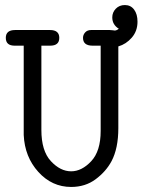

<svg xmlns="http://www.w3.org/2000/svg" viewBox="-20 -730 565 761"><path d="M40 -611H178Q215 -611 215 -580Q215 -549 179 -549H144V-215Q144 -132 181.5 -91.5Q219 -51 262 -51Q304 -51 341.5 -91Q379 -131 379 -211V-549H347Q309 -549 309 -580Q309 -592 317.5 -601.5Q326 -611 341 -611H415Q421 -611 427 -610Q433 -609 435 -609Q442 -609 451 -616Q425 -632 425 -661Q425 -681 439 -695.5Q453 -710 475 -710Q498 -710 511.5 -692Q525 -674 525 -644Q525 -607 502.5 -581Q480 -555 449 -546V-222Q449 -142 422 -91Q400 -50 359 -19.5Q318 11 262 11Q186 11 132 -48.5Q78 -108 74 -195V-549H38Q3 -549 3 -580Q3 -611 40 -611Z"/></svg>

Font: CMU Typewriter Text
Style: Regular
Weight: 500
Monospace: yes
Version: Version 0.7.0